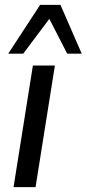

<svg xmlns="http://www.w3.org/2000/svg" viewBox="-20 -774 358 794"><path d="M36 0 116 -503H207L127 0ZM14 -552 146 -754H230L318 -552H258L184 -696L76 -552Z"/></svg>

Font: Mulish Medium
Style: Italic
Weight: 500
Italic angle: -9°
Designer: Vernon Adams
Foundry: Vernon Adams
Version: Version 3.603; ttfautohint (v1.8.3)